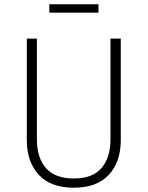

<svg xmlns="http://www.w3.org/2000/svg" viewBox="-20 -864 688 895"><path d="M543 -211Q543 -110 487.5 -49.5Q432 11 324 11Q216 11 160.5 -49.5Q105 -110 105 -211V-684H152V-215Q152 -128 194.5 -80Q237 -32 324 -32Q411 -32 453 -80.5Q495 -129 495 -215V-684H543ZM210 -805V-844H439V-805Z"/></svg>

Font: FiraGO ExtraLight
Style: Regular
Weight: 200
Designer: bBox Type
Foundry: bBox Type GmbH
Version: Version 1.001